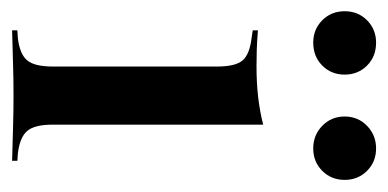

<svg xmlns="http://www.w3.org/2000/svg" viewBox="-196 -470 656 325"><g transform="rotate(90 132.5 -308.0)"><path d="M83.1 -207.3V-347.6Q83.1 -378.2 72.6 -390.3Q62.1 -402.4 33.1 -405.6L21.8 -407.3V-416.1Q41.9 -414.5 55.2 -414.1Q68.5 -413.7 82.3 -413.7Q110.5 -413.7 135.1 -416.5Q159.7 -419.4 181.5 -425V-416.1V-207.3ZM132.3 -2.4Q104.8 -2.4 79.4 -1.6Q54 -0.8 21.8 0V-8.9L34.7 -9.7Q62.1 -12.9 72.6 -25.4Q83.1 -37.9 83.1 -68.5V-207.3H181.5V-68.5Q181.5 -37.9 192.3 -25.4Q203.2 -12.9 230.6 -9.7L242.7 -8.9V0Q210.5 -0.8 185.1 -1.6Q159.7 -2.4 132.3 -2.4ZM221.8 -509.7Q199.2 -509.7 183.5 -525Q167.7 -540.3 167.7 -562.9Q167.7 -585.5 183.5 -600.8Q199.2 -616.1 221.8 -616.1Q244.4 -616.1 259.7 -600.8Q275 -585.5 275 -562.9Q275 -540.3 259.7 -525Q244.4 -509.7 221.8 -509.7ZM42.7 -509.7Q20.2 -509.7 4.8 -525Q-10.5 -540.3 -10.5 -562.9Q-10.5 -585.5 4.8 -600.8Q20.2 -616.1 42.7 -616.1Q66.1 -616.1 81.5 -600.8Q96.8 -585.5 96.8 -562.9Q96.8 -540.3 81.5 -525Q66.1 -509.7 42.7 -509.7Z"/></g></svg>

Font: Playfair 144pt SemiCondensed SemiBold
Style: Regular
Weight: 600
Width: 4
Designer: Claus Eggers Sørensen
Foundry: Claus Eggers Sørensen
Version: Version 2.203